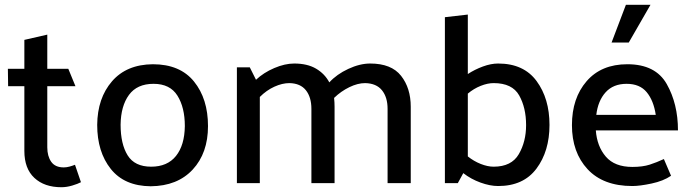

<svg xmlns="http://www.w3.org/2000/svg" viewBox="-20 -767 2901 804"><path d="M319 -4Q306 3 282.5 10Q259 17 237 17Q166 17 124 -22Q82 -61 82 -135V-406H14L13 -479H82V-600L178 -622V-479H266L296 -406H178V-150Q178 -113 194.5 -89.5Q211 -66 247 -66Q259 -66 271.5 -69.5Q284 -73 294 -77Z M611 13Q501 12 444 -59.5Q387 -131 387 -244Q388 -356 449 -426.5Q510 -497 620 -498Q734 -498 792.5 -425.5Q851 -353 851 -239Q851 -126 787 -57Q723 12 611 13ZM754 -239Q754 -317 723 -366.5Q692 -416 623 -416Q554 -416 520 -369.5Q486 -323 485 -245Q485 -164 514.5 -116.5Q544 -69 613 -69Q681 -69 717 -114Q753 -159 754 -239Z M1359 -422Q1390 -456 1438.5 -478.5Q1487 -501 1530 -501Q1619 -501 1659.5 -449.5Q1700 -398 1700 -320V0H1603V-311Q1603 -360 1579.5 -389Q1556 -418 1509 -419Q1478 -419 1443 -402Q1408 -385 1379 -357Q1380 -347 1380.5 -338.5Q1381 -330 1381 -320V0H1284V-311Q1284 -360 1261 -389Q1238 -418 1192 -419Q1162 -419 1129 -404Q1096 -389 1068 -361V0H972V-485H1026L1052 -433Q1084 -463 1128.5 -482Q1173 -501 1212 -501Q1267 -501 1303.5 -479.5Q1340 -458 1359 -422Z M1843 0V-695L1939 -706V-457Q1968 -476 2002 -488.5Q2036 -501 2066 -501Q2173 -501 2227 -427.5Q2281 -354 2281 -244Q2281 -134 2226.5 -61Q2172 12 2066 12Q2032 12 1992 -2.5Q1952 -17 1920 -42L1897 0ZM1939 -112Q1964 -92 1993 -80.5Q2022 -69 2047 -69Q2122 -69 2152.5 -121.5Q2183 -174 2183 -243Q2183 -316 2154 -367.5Q2125 -419 2047 -419Q2022 -419 1993 -407.5Q1964 -396 1939 -375Z M2601 -747H2704L2613 -589H2541ZM2819 -221H2475Q2480 -154 2517 -111Q2554 -68 2628 -68Q2671 -68 2700.5 -77.5Q2730 -87 2760 -101L2790 -31Q2758 -9 2708.5 1.5Q2659 12 2628 12Q2506 12 2440.5 -58.5Q2375 -129 2375 -243Q2375 -356 2436.5 -427Q2498 -498 2607 -498Q2725 -498 2772 -415Q2819 -332 2819 -221ZM2726 -286Q2717 -346 2688 -381Q2659 -416 2604 -416Q2548 -416 2516 -380.5Q2484 -345 2477 -286Z"/></svg>

Font: Palanquin Medium
Style: Regular
Weight: 500
Designer: Pria Ravichandran
Version: Version 1.0.4